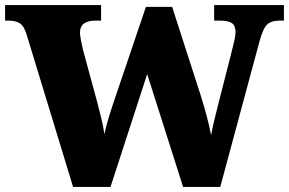

<svg xmlns="http://www.w3.org/2000/svg" viewBox="-26 -734 1135 754"><path d="M78 -600Q68 -632 52 -642.5Q36 -653 7 -653H-6V-714H371V-653H348Q288 -653 288 -605Q288 -597 292 -575.5Q296 -554 300 -538L356 -332Q364 -301 372 -268.5Q380 -236 384 -207Q390 -235 398 -262.5Q406 -290 418 -326L547 -707H650L761 -363Q776 -316 786.5 -275.5Q797 -235 803 -203Q807 -225 814 -255.5Q821 -286 829.5 -318.5Q838 -351 845 -379L883 -528Q888 -548 893.5 -571Q899 -594 899 -607Q899 -633 885 -643Q871 -653 838 -653H815V-714H1089V-653H1070Q1041 -653 1024.5 -639Q1008 -625 994 -575L839 0H693L552 -443L408 0H261Z"/></svg>

Font: Noto Serif Black
Style: Regular
Weight: 900
Designer: Monotype Design Team
Foundry: Monotype Imaging Inc.
Version: Version 2.014; ttfautohint (v1.8.4.7-5d5b)